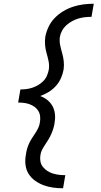

<svg xmlns="http://www.w3.org/2000/svg" viewBox="-20 -853 540 1026"><path d="M317 153Q290 153 264 149.5Q238 146 213.5 137Q189 128 168 113Q147 98 133.5 77Q120 56 116.5 29.5Q113 3 118 -24Q120 -40 124 -55Q128 -70 134.5 -84.5Q141 -99 150 -113Q159 -127 168 -140.5Q177 -154 184 -168.5Q191 -183 193 -198Q196 -214 194.5 -230Q193 -246 185.5 -259Q178 -272 166 -281Q154 -290 139.5 -295.5Q125 -301 109 -303Q93 -305 77 -305L89 -375Q105 -375 121 -377Q137 -379 153.5 -384.5Q170 -390 185 -399Q200 -408 212.5 -421Q225 -434 231.5 -450Q238 -466 241 -482Q244 -505 239.5 -526.5Q235 -548 229 -568.5Q223 -589 221 -611Q219 -633 222 -656Q227 -683 239.5 -709.5Q252 -736 272.5 -757Q293 -778 318 -793Q343 -808 370.5 -817Q398 -826 426 -829.5Q454 -833 481 -833L469 -763Q451 -763 433.5 -761Q416 -759 399 -754Q382 -749 365.5 -740Q349 -731 335 -718.5Q321 -706 312 -689.5Q303 -673 300 -656Q297 -633 301.5 -611.5Q306 -590 312 -569.5Q318 -549 320.5 -527Q323 -505 320 -482Q316 -459 306 -436Q296 -413 279 -394Q262 -375 240 -361.5Q218 -348 195 -340Q216 -332 233 -318.5Q250 -305 260.5 -286Q271 -267 273.5 -244Q276 -221 272 -198Q270 -183 265.5 -168Q261 -153 254.5 -138Q248 -123 240 -109.5Q232 -96 222.5 -82Q213 -68 205.5 -54Q198 -40 196 -24Q193 -7 196 9.5Q199 26 209 38.5Q219 51 232.5 60Q246 69 262 74Q278 79 294.5 81Q311 83 329 83Z"/></svg>

Font: Iosevka Fixed
Style: Italic
Weight: 400
Italic angle: -9°
Monospace: yes
Designer: Belleve Invis
Foundry: Belleve Invis
Version: Version 33.2.4